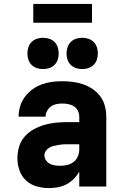

<svg xmlns="http://www.w3.org/2000/svg" viewBox="-20 -953 640 981"><path d="M231 8Q199 8 168 -0.5Q137 -9 113.5 -30.5Q90 -52 79.5 -82.5Q69 -113 69 -145Q69 -174 77.5 -203Q86 -232 105.5 -254.5Q125 -277 151 -291.5Q177 -306 205.5 -314.5Q234 -323 263.5 -326Q293 -329 322 -329H385V-357Q385 -373 378 -387Q371 -401 358 -409.5Q345 -418 329.5 -421Q314 -424 298 -424Q283 -424 268 -421Q253 -418 240.5 -409Q228 -400 220.5 -386Q213 -372 213 -357H75Q75 -384 83 -410Q91 -436 107 -458Q123 -480 145 -496Q167 -512 192.5 -521.5Q218 -531 244.5 -534.5Q271 -538 298 -538Q326 -538 353 -534.5Q380 -531 405.5 -522Q431 -513 454 -497.5Q477 -482 493 -460Q509 -438 516 -411Q523 -384 523 -357V0H385V-76Q373 -55 356.5 -38.5Q340 -22 320 -11.5Q300 -1 277 3.5Q254 8 231 8ZM287 -106Q305 -106 323 -110Q341 -114 355.5 -125Q370 -136 377.5 -153.5Q385 -171 385 -189V-216H322Q310 -216 298.5 -215Q287 -214 275.5 -212Q264 -210 252.5 -207Q241 -204 231 -198Q221 -192 214 -181.5Q207 -171 207 -159Q207 -146 215 -134Q223 -122 235 -116Q247 -110 260.5 -108Q274 -106 287 -106ZM400 -600Q384 -600 368.5 -605Q353 -610 341.5 -621.5Q330 -633 325 -648.5Q320 -664 320 -680Q320 -696 325 -711.5Q330 -727 341.5 -738.5Q353 -750 368.5 -755Q384 -760 400 -760Q416 -760 431.5 -755Q447 -750 458.5 -738.5Q470 -727 475 -711.5Q480 -696 480 -680Q480 -664 475 -648.5Q470 -633 458.5 -621.5Q447 -610 431.5 -605Q416 -600 400 -600ZM200 -600Q184 -600 168.5 -605Q153 -610 141.5 -621.5Q130 -633 125 -648.5Q120 -664 120 -680Q120 -696 125 -711.5Q130 -727 141.5 -738.5Q153 -750 168.5 -755Q184 -760 200 -760Q216 -760 231.5 -755Q247 -750 258.5 -738.5Q270 -727 275 -711.5Q280 -696 280 -680Q280 -664 275 -648.5Q270 -633 258.5 -621.5Q247 -610 231.5 -605Q216 -600 200 -600ZM150 -837V-933H450V-837Z"/></svg>

Font: Iosevka Curly Heavy Extended
Style: Regular
Weight: 900
Width: 7
Monospace: yes
Designer: Belleve Invis
Foundry: Belleve Invis
Version: Version 11.1.0; ttfautohint (v1.8.3)